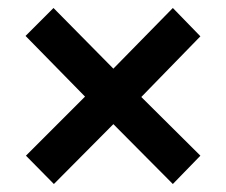

<svg xmlns="http://www.w3.org/2000/svg" viewBox="-20 -556 566 481"><path d="M45 -166 193 -314 44 -466 114 -536 264 -384 413 -536 482 -465 334 -313 482 -166 413 -95 264 -245 115 -95Z"/></svg>

Font: Bai Jamjuree SemiBold
Style: Regular
Weight: 600
Version: Version 1.000; ttfautohint (v1.6)